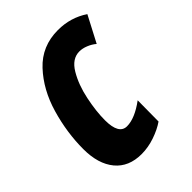

<svg xmlns="http://www.w3.org/2000/svg" viewBox="-170 -645 742 742"><g transform="rotate(-45 200.5 -274.0)"><path d="M21 -163Q21 -253 47.5 -344Q74 -435 131.5 -496.5Q189 -558 277 -558Q346 -558 401 -521L345 -414Q331 -426 312.5 -433.5Q294 -441 277 -441Q237 -441 210.5 -396.5Q184 -352 171.5 -291.5Q159 -231 159 -183Q159 -106 203 -106Q246 -106 303 -148L302 -33Q276 -15 239.5 -2.5Q203 10 167 10Q97 10 59 -36Q21 -82 21 -163Z"/></g></svg>

Font: Noto Sans Display Ex Bold Cond
Style: Italic
Weight: 800
Width: 3
Italic angle: -12°
Designer: Monotype Design team
Foundry: Monotype Imaging Inc.
Version: Version 1.000